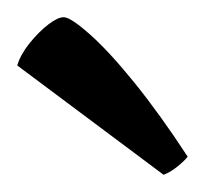

<svg xmlns="http://www.w3.org/2000/svg" viewBox="-20 -768 238 223"><path d="M170 -565 0 -692Q4 -705 14.5 -718Q25 -731 36 -739.5Q47 -748 54 -748Q62 -748 84.5 -728Q107 -708 136.5 -671.5Q166 -635 198 -586Q194 -581 186 -574.5Q178 -568 170 -565Z"/></svg>

Font: Texturina 72pt
Style: Regular
Weight: 400
Designer: Guillermo Torres Carreño
Foundry: Omnibus-Type
Version: Version 1.002; ttfautohint (v1.8.3)